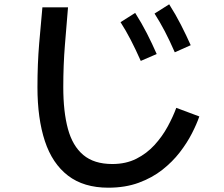

<svg xmlns="http://www.w3.org/2000/svg" viewBox="-20 -813 1040 892"><path d="M792 -570Q768 -625 745.5 -668Q723 -711 698 -750L766 -793Q796 -746 820.5 -698Q845 -650 866 -603ZM483 59Q369 59 296 3Q223 -53 188.5 -157.5Q154 -262 154 -408Q154 -516 162 -611Q170 -706 177 -779H296Q289 -695 281.5 -603Q274 -511 274 -408Q274 -294 295.5 -214.5Q317 -135 367 -93Q417 -51 502 -51Q565 -51 613.5 -75.5Q662 -100 698 -139.5Q734 -179 759 -225Q784 -271 799 -312L906 -272Q894 -237 871.5 -193Q849 -149 815 -105Q781 -61 734 -24Q687 13 624.5 36Q562 59 483 59ZM634 -530Q610 -584 587.5 -627.5Q565 -671 540 -710L608 -753Q638 -706 662.5 -658Q687 -610 708 -562Z"/></svg>

Font: Murecho Medium
Style: Regular
Weight: 500
Designer: Neil Summerour
Foundry: Positype
Version: Version 1.010; ttfautohint (v1.8.3)